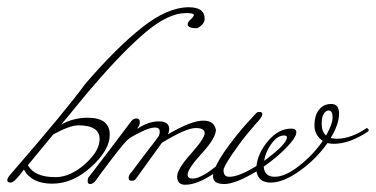

<svg xmlns="http://www.w3.org/2000/svg" viewBox="-34 -501 1038 530"><path d="M113 -130 43 -45Q61 -12 119 -12Q160 -12 200.5 -48Q241 -84 241 -117Q241 -155 182 -155Q159 -155 113 -130ZM32 -33Q6 3 -4 3Q-14 3 -14 -3.5Q-14 -10 -3 -22Q152 -201 201 -269Q288 -370 358.5 -425.5Q429 -481 487 -481Q531 -481 531 -449Q531 -434 510 -423Q484 -423 484 -434Q484 -440 492.5 -447.5Q501 -455 501 -460Q501 -465 480 -465Q431 -465 368.5 -412.5Q306 -360 223 -263Q221 -262 135 -157Q168 -176 208 -176Q269 -176 269 -129Q269 -87 218 -40.5Q167 6 110 6Q53 6 32 -33Z M484 -19Q484 -8 498 -8Q526 -8 586 -62Q589 -66 592.5 -66Q596 -66 596 -61Q596 -48 552.5 -19.5Q509 9 477 9Q455 9 455 -14Q455 -34 493 -76.5Q531 -119 531 -133.5Q531 -148 505 -147.5Q479 -147 413 -107Q344 -11 340.5 -6.5Q337 -2 329 -2Q321 -2 321 -10Q321 -18 330 -27Q343 -45 355 -60.5Q367 -76 374 -85.5Q381 -95 387.5 -103Q394 -111 397 -115.5Q400 -120 402.5 -123Q405 -126 405.5 -128.5Q406 -131 406.5 -133Q407 -135 407 -138Q407 -149 393.5 -149Q380 -149 355.5 -137Q331 -125 321 -117.5Q311 -110 275.5 -63.5Q240 -17 229 -1Q222 7 215 7Q208 7 208 -1Q208 -9 211 -12.5Q214 -16 222.5 -27Q231 -38 243.5 -54.5Q256 -71 263 -80Q270 -89 328 -166Q334 -174 343 -174Q352 -174 352 -164Q352 -154 345 -147L346 -146Q376 -166 404.5 -166Q433 -166 433 -145Q433 -136 429 -130Q494 -168 527 -168Q542 -168 550.5 -162Q559 -156 562 -143Q562 -120 523 -77.5Q484 -35 484 -19Z M866 -127Q884 -158 884 -177Q884 -196 873 -196Q866 -196 860 -187.5Q854 -179 854 -158.5Q854 -138 866 -127ZM758 -122Q758 -127 750 -127Q732 -127 715.5 -104.5Q699 -82 695 -57Q758 -103 758 -122ZM674 -28Q616 7 585 7Q554 7 554 -14Q554 -49 632 -143Q642 -155 656.5 -170.5Q671 -186 673.5 -189Q676 -192 683 -192Q690 -192 690 -185.5Q690 -179 679.5 -167.5Q669 -156 649 -132Q629 -108 606 -74Q583 -40 583 -31Q583 -13 599 -13Q626 -13 674 -43Q678 -79 706.5 -112.5Q735 -146 770 -146Q784 -146 784 -136Q784 -122 757.5 -94.5Q731 -67 694 -41Q696 -13 724.5 -13Q753 -13 791.5 -43Q830 -73 857 -112Q834 -128 834 -155Q834 -182 846.5 -198Q859 -214 880.5 -214Q902 -214 902 -186.5Q902 -159 879 -120Q889 -118 896 -118Q935 -118 979 -148L984 -143Q984 -140 982 -138Q931 -104 887 -104Q880 -104 870 -106Q839 -62 793.5 -29.5Q748 3 713.5 3Q679 3 674 -28Z"/></svg>

Font: Miss Fajardose
Style: Regular
Weight: 400
Version: Version 1.000